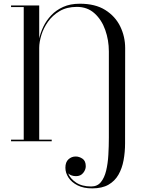

<svg xmlns="http://www.w3.org/2000/svg" viewBox="-20 -780 816 1060"><path d="M41 -9H111V-741H41V-750H196.5V-568Q203.5 -599.5 219.5 -633Q235.5 -666.5 262.5 -695.2Q289.5 -724 328.8 -741.8Q368 -759.5 421 -759.5Q506 -759.5 561.2 -724.8Q616.5 -690 643.8 -634Q671 -578 671 -514.5L670.5 11.5Q670.5 60 662.2 104.8Q654 149.5 634 184.5Q614 219.5 578.8 239.8Q543.5 260 489 260Q441 260 408 243.2Q375 226.5 358 200.2Q341 174 341 146Q341 115 358 99.5Q375 84 398 84Q417 84 435.2 96Q453.5 108 453.5 138Q453.5 157 439.2 174.8Q425 192.5 400 192.5Q373.5 192.5 356.5 177.5Q368 206.5 400.2 228Q432.5 249.5 483.5 249.5Q517.5 249.5 537 225.5Q556.5 201.5 566 162.2Q575.5 123 578.2 75.2Q581 27.5 581 -20V-496Q581 -558 561.2 -614.2Q541.5 -670.5 502 -706.2Q462.5 -742 404.5 -742Q349 -742 309.5 -718.8Q270 -695.5 245 -660Q220 -624.5 208.2 -585.8Q196.5 -547 196.5 -515.5V-9H265.5V0H41Z"/></svg>

Font: Bodoni* 24pt
Style: Regular
Weight: 400
Version: Version 2.3